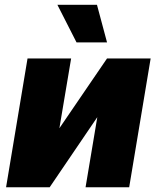

<svg xmlns="http://www.w3.org/2000/svg" viewBox="-20 -793 662 813"><path d="M231.5 -250 433.2 -545.5H617.9L527 0H342.3L392 -296.9L190.3 0H5.7L96.6 -545.5H281.2ZM433.2 -613.6H304L223 -772.7H390.6Z"/></svg>

Font: Inter UI Black
Style: Italic
Weight: 900
Italic angle: -9.39999°
Designer: Rasmus Andersson
Foundry: rsms
Version: 3.2;8d6f07862